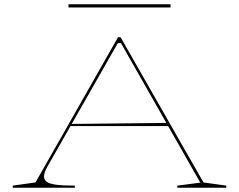

<svg xmlns="http://www.w3.org/2000/svg" viewBox="-20 -883 1124 903"><path d="M40 0V-10L147 -25L535 -708H547L937 -25L1044 -10V0H814V-10L922 -24L549 -680H534L205 -103Q196 -88 191.5 -75Q187 -62 187 -53Q187 -37 200.5 -27.5Q214 -18 246 -14Q278 -10 332 -10V0ZM307 -290V-300L773 -305V-290ZM302 -848V-863H782V-848Z"/></svg>

Font: Kalnia Expanded Thin
Style: Regular
Weight: 250
Width: 7
Designer: Frida Medrano
Foundry: Frida Medrano
Version: Version 1.105